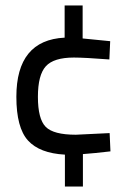

<svg xmlns="http://www.w3.org/2000/svg" viewBox="-20 -603 477 704"><path d="M218 81V-36Q125 -41 82.5 -88Q40 -135 40 -248Q40 -456 217 -465V-583H283V-462L384 -452L381 -385Q289 -392 251 -392Q177 -392 148 -360Q119 -328 119 -248Q119 -167 147.5 -138Q176 -109 258 -109L382 -115L385 -48Q326 -41 284 -38V81Z"/></svg>

Font: TypoPRO Titillium Text
Style: 400 wt
Weight: 400
Designer: Accademia di Belle Arti di Urbino and others
Foundry: Accademia di Belle Arti di Urbino and others.
Version: Version 25.000